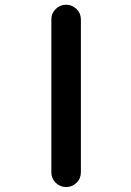

<svg xmlns="http://www.w3.org/2000/svg" viewBox="-20 -794 540 794"><path d="M192.4 -81.1V-713.9Q192.4 -739.3 210.4 -756.8Q228.5 -774.4 253.4 -774.4Q278.3 -774.4 296.4 -756.8Q314.5 -739.3 314.5 -713.9V-81.1Q314.5 -55.7 296.4 -38.1Q278.3 -20.5 253.4 -20.5Q228.5 -20.5 210.4 -38.1Q192.4 -55.7 192.4 -81.1Z"/></svg>

Font: Rounded-X Mgen+ 1mn medium
Style: Regular
Weight: 500
Designer: [Source Han Sans]
Ryoko NISHIZUKA  (kana & ideographs); Paul D. Hunt (Latin, Greek & Cyrillic); Wenlong ZHANG  (bopomofo
Version: Version 1.059.20150602